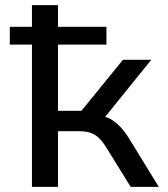

<svg xmlns="http://www.w3.org/2000/svg" viewBox="-20 -725 650 745"><path d="M104 0V-552H18V-621H104V-705H205V-621H393V-552H205V-295H296L457 -493H567L373 -253L357 -278Q388 -275 409 -263Q430 -251 449 -230.5Q468 -210 488 -176L596 0H487L396 -147Q381 -172 366.5 -187Q352 -202 333 -209Q314 -216 284 -216H205V0Z"/></svg>

Font: Nunito Sans 7pt Medium
Style: Regular
Weight: 500
Designer: Vernon Adams
Foundry: Vernon Adams
Version: Version 3.101;gftools[0.9.27]